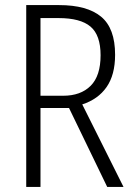

<svg xmlns="http://www.w3.org/2000/svg" viewBox="-20 -734 523 754"><path d="M212 -714Q322 -714 377 -668.5Q432 -623 432 -519Q432 -440 398.5 -392Q365 -344 303 -324L465 0H401L251 -310H139V0H83V-714ZM210 -663H139V-358H228Q297 -358 336 -397Q375 -436 375 -517Q375 -596 335.5 -629.5Q296 -663 210 -663Z"/></svg>

Font: Noto Sans Georgian Condensed Light
Style: Regular
Weight: 300
Width: 3
Designer: Monotype Design Team, Akaki Razmadze
Foundry: Google LLC
Version: Version 2.005; ttfautohint (v1.8.4.7-5d5b)